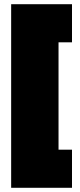

<svg xmlns="http://www.w3.org/2000/svg" viewBox="-20 -769 381 912"><path d="M322 -749V-568H258V-58H322V123H33V-749Z"/></svg>

Font: Titillium Web Black
Style: Regular
Weight: 900
Version: Version 1.002;PS 35.000;hotconv 1.0.70;makeotf.lib2.5.55311